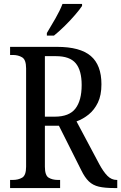

<svg xmlns="http://www.w3.org/2000/svg" viewBox="-20 -951 613 971"><path d="M31 0V-41H45Q72 -41 92 -52.5Q112 -64 112 -108V-605Q112 -649 92 -661Q72 -673 45 -673H31V-714H269Q385 -714 439 -668Q493 -622 493 -525Q493 -469 475 -432Q457 -395 428.5 -372Q400 -349 367 -337L482 -121Q503 -82 523.5 -61.5Q544 -41 570 -41H573V0H558Q510 0 480 -7Q450 -14 429.5 -33.5Q409 -53 391 -90L278 -315H207V-108Q207 -64 226 -52.5Q245 -41 273 -41H284V0ZM257 -361Q330 -361 361.5 -402Q393 -443 393 -521Q393 -595 363 -631Q333 -667 263 -667H207V-361ZM217 -784Q238 -819 260.5 -858Q283 -897 296 -931H395V-921Q384 -904 360 -876Q336 -848 307 -819.5Q278 -791 253 -771H217Z"/></svg>

Font: Noto Serif Thai Condensed
Style: Regular
Weight: 400
Width: 3
Designer: Monotype Design Team
Foundry: Monotype Imaging Inc.
Version: Version 2.002; ttfautohint (v1.8.4.7-5d5b)